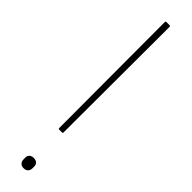

<svg xmlns="http://www.w3.org/2000/svg" viewBox="-242 -635 622 622"><g transform="rotate(45 68.5 -324.0)"><path d="M61 -163Q58 -163 58 -167L57 -651Q57 -655 60 -655H76Q79 -655 79 -651L78 -167Q78 -163 75 -163ZM68 7Q59 7 53.5 1.5Q48 -4 48 -14V-21Q48 -30 53.5 -35Q59 -40 68 -40Q78 -40 83.5 -35Q89 -30 89 -21V-14Q89 -4 83.5 1.5Q78 7 68 7Z"/></g></svg>

Font: Sofia Sans Extra Condensed Thin
Style: Regular
Weight: 250
Version: Version 4.100